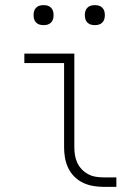

<svg xmlns="http://www.w3.org/2000/svg" viewBox="-20 -729 540 749"><path d="M385 0Q364 0 343.5 -3.5Q323 -7 304 -16Q285 -25 270 -40Q255 -55 246 -74Q237 -93 233.5 -113.5Q230 -134 230 -155V-483H75V-520H270V-155Q270 -139 272.5 -123.5Q275 -108 281.5 -94Q288 -80 299 -68.5Q310 -57 324 -49.5Q338 -42 353.5 -39.5Q369 -37 385 -37H434V0ZM350 -631Q342 -631 334.5 -633Q327 -635 321 -641Q315 -647 313 -654.5Q311 -662 311 -670Q311 -678 313 -685.5Q315 -693 321 -699Q327 -705 334.5 -707Q342 -709 350 -709Q358 -709 365.5 -707Q373 -705 379 -699Q385 -693 387 -685.5Q389 -678 389 -670Q389 -662 387 -654.5Q385 -647 379 -641Q373 -635 365.5 -633Q358 -631 350 -631ZM150 -631Q142 -631 134.5 -633Q127 -635 121 -641Q115 -647 113 -654.5Q111 -662 111 -670Q111 -678 113 -685.5Q115 -693 121 -699Q127 -705 134.5 -707Q142 -709 150 -709Q158 -709 165.5 -707Q173 -705 179 -699Q185 -693 187 -685.5Q189 -678 189 -670Q189 -662 187 -654.5Q185 -647 179 -641Q173 -635 165.5 -633Q158 -631 150 -631Z"/></svg>

Font: Iosevka Curly Extralight
Style: Regular
Weight: 200
Monospace: yes
Designer: Belleve Invis
Foundry: Belleve Invis
Version: Version 22.1.2; ttfautohint (v1.8.4)